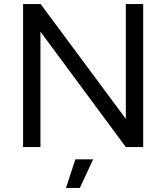

<svg xmlns="http://www.w3.org/2000/svg" viewBox="-20 -720 814 940"><path d="M93 0V-700H179L596 -138V-700H681V0H596L178 -565V0ZM303 200 349 60H436L371 200Z"/></svg>

Font: Figtree Light
Style: Regular
Weight: 400
Version: Version 2.002